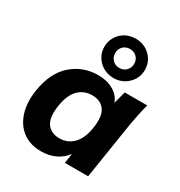

<svg xmlns="http://www.w3.org/2000/svg" viewBox="-187 -929 1006 1071"><g transform="rotate(30 316.0 -393.5)"><path d="M232 11Q162 11 114.5 -24Q67 -59 46.5 -122.5Q26 -186 39 -270Q59 -393 130 -455Q201 -517 299 -517Q355 -517 396.5 -493Q438 -469 452 -428L473 -507H618Q609 -474 602 -440.5Q595 -407 589 -375L530 0H380L390 -63Q364 -28 324 -8.5Q284 11 232 11ZM285 -103Q336 -103 372 -138.5Q408 -174 420 -247Q433 -329 406 -366Q379 -403 325 -403Q273 -403 237.5 -368Q202 -333 190 -260Q177 -178 203.5 -140.5Q230 -103 285 -103ZM378 -545Q341 -545 311.5 -562Q282 -579 264.5 -607.5Q247 -636 247 -671Q247 -707 264.5 -736Q282 -765 311.5 -781.5Q341 -798 378 -798Q414 -798 443.5 -781.5Q473 -765 490.5 -736Q508 -707 508 -671Q508 -636 490.5 -607.5Q473 -579 443.5 -562Q414 -545 378 -545ZM378 -610Q404 -610 421.5 -627.5Q439 -645 439 -671Q439 -698 421.5 -715Q404 -732 378 -732Q352 -732 334.5 -715Q317 -698 317 -671Q317 -645 334.5 -627.5Q352 -610 378 -610Z"/></g></svg>

Font: Mulish ExtraBold
Style: Italic
Weight: 800
Italic angle: -9°
Designer: Vernon Adams
Foundry: Vernon Adams
Version: Version 3.603; ttfautohint (v1.8.3)